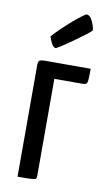

<svg xmlns="http://www.w3.org/2000/svg" viewBox="-84 -764 452 807"><g transform="rotate(10 142.5 -361.0)"><path d="M51 0V-477Q51 -493 58 -496.5Q65 -500 82 -500H275Q275 -470 274 -455Q273 -440 268.5 -436Q264 -432 253 -432H132V-18Q132 -9 129 -5.5Q126 -2 109 -1Q92 0 51 0ZM116 -560Q107 -560 100 -571Q93 -582 89 -593.5Q85 -605 85 -605Q102 -624 123.5 -644.5Q145 -665 166 -683Q187 -701 201.5 -711.5Q216 -722 219 -722Q233 -722 243.5 -700.5Q254 -679 256 -661Q251 -654 233 -640.5Q215 -627 193 -611Q171 -595 150 -581Q129 -567 116 -560Z"/></g></svg>

Font: Yanone Kaffeesatz
Style: Regular
Weight: 400
Designer: Yanone (Cyrillic: Daniel Pouzeot, Huerta Tipografica, and Cyreal)
Foundry: Yanone
Version: Version 2.003